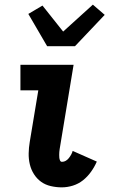

<svg xmlns="http://www.w3.org/2000/svg" viewBox="-20 -799 490 827"><path d="M246 8Q222 8 198.5 2.5Q175 -3 157 -16Q139 -29 126.5 -48.5Q114 -68 108.5 -91Q103 -114 103.5 -138.5Q104 -163 108 -187L145 -410H68V-520H297L239 -169Q238 -163 237 -157Q236 -151 235.5 -144.5Q235 -138 235 -132Q235 -126 235.5 -120Q236 -114 238.5 -108Q241 -102 247 -102Q256 -102 263.5 -106.5Q271 -111 276.5 -118Q282 -125 286.5 -133Q291 -141 293 -149L397 -103Q387 -80 372 -59Q357 -38 337.5 -22.5Q318 -7 294 0.5Q270 8 246 8ZM183 -600 102 -739 163 -775 252 -663 380 -779 431 -735 303 -600Z"/></svg>

Font: Iosevka Etoile Extrabold
Style: Italic
Weight: 800
Italic angle: -9°
Designer: Belleve Invis
Foundry: Belleve Invis
Version: Version 22.1.2; ttfautohint (v1.8.4)